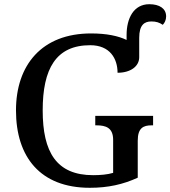

<svg xmlns="http://www.w3.org/2000/svg" viewBox="-20 -883 810 913"><path d="M407 10C494 10 565 -6 635 -38V-214C635 -275 662 -287 701 -287H708V-332H433V-287H439C484 -287 518 -275 518 -218V-61C492 -53 457 -50 423 -50C248 -50 183 -160 183 -358C183 -556 246 -668 409 -668C503 -668 539 -604 539 -537C600 -537 642 -567 642 -611V-703C642 -764 666 -781 700 -781C722 -781 738 -776 754 -765C763 -774 770 -788 770 -805C770 -842 739 -863 690 -863C615 -863 582 -795 582 -717V-693C543 -712 487 -724 413 -724C179 -724 56 -574 56 -358C56 -137 171 10 407 10Z"/></svg>

Font: Noto Serif Thai Medium
Style: Regular
Weight: 500
Designer: Monotype Design Team
Foundry: Monotype Imaging Inc.
Version: Version 1.901;PS 001.901;hotconv 1.0.88;makeotf.lib2.5.64775